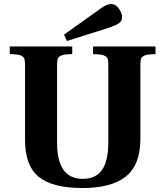

<svg xmlns="http://www.w3.org/2000/svg" viewBox="-20 -924 826 959"><path d="M28.8 -653.8V-691.9H340.8V-653.8Q313 -652.8 300 -650.9Q287.1 -648.9 278.1 -642.3Q269 -635.7 267.1 -625.7Q265.1 -615.7 265.1 -595.2V-210.9Q265.1 -30.8 393.1 -30.8Q460 -30.8 490.5 -76.7Q521 -122.6 521 -210.9V-595.2Q521 -615.7 519 -625.7Q517.1 -635.7 508.1 -642.3Q499 -648.9 485.8 -650.9Q472.7 -652.8 444.8 -653.8V-691.9H756.8V-653.8Q729 -652.8 716.1 -650.9Q703.1 -648.9 694.1 -642.3Q685.1 -635.7 683.1 -625.7Q681.2 -615.7 681.2 -595.2V-225.1Q679.7 -98.6 607.7 -41.7Q535.6 15.1 393.1 15.1Q241.7 15.1 173.3 -40.8Q105 -96.7 105 -225.1V-595.2Q105 -615.7 103 -625.7Q101.1 -635.7 92 -642.3Q83 -648.9 69.8 -650.9Q56.6 -652.8 28.8 -653.8ZM299.8 -751 472.2 -874Q495.1 -891.1 508.8 -897.5Q522.5 -903.8 536.1 -903.8Q558.1 -903.8 574 -880.9Q589.8 -857.9 589.8 -839.8Q589.8 -819.3 574.5 -808.1Q559.1 -796.9 517.1 -783.2L314 -719.2Z"/></svg>

Font: Linguistics Pro
Style: Bold
Weight: 700
Designer: Stefan Peev, Context Ltd
Foundry: Stefan Peev, Context Ltd
Version: Version 001.000